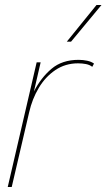

<svg xmlns="http://www.w3.org/2000/svg" viewBox="-20 -750 427 770"><path d="M11 0 127 -500H143L116 -383Q144 -438 186.5 -474Q229 -510 295 -510Q313 -510 329.5 -506.5Q346 -503 357 -495L350 -482Q340 -490 325 -493Q310 -496 293 -496Q242 -496 202 -469Q162 -442 135.5 -397.5Q109 -353 97 -300L27 0ZM367 -730H387L265 -583H248Z"/></svg>

Font: Prodigy Sans Thin
Style: Italic
Weight: 100
Italic angle: -13°
Designer: Wei Huang
Foundry: Wei Huang
Version: Version 1.003; ttfautohint (v1.8.3)